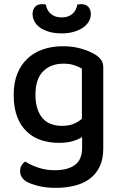

<svg xmlns="http://www.w3.org/2000/svg" viewBox="-20 -705 585 926"><path d="M376 -44Q357 -32 329.5 -24Q302 -16 264 -16Q220 -16 180.5 -28.5Q141 -41 111 -68.5Q81 -96 63.5 -140Q46 -184 46 -248Q46 -306 63.5 -349.5Q81 -393 112.5 -422.5Q144 -452 187.5 -467Q231 -482 284 -482Q333 -482 374.5 -469.5Q416 -457 442 -440Q459 -429 468.5 -415Q478 -401 478 -381V13Q478 63 460.5 99Q443 135 412.5 157.5Q382 180 340 190.5Q298 201 250 201Q199 201 162 191Q125 181 108 171Q77 152 77 121Q77 104 84 92.5Q91 81 102 74Q125 90 163 103Q201 116 244 116Q307 116 341.5 90.5Q376 65 376 8ZM375 -132V-374Q360 -383 338 -390.5Q316 -398 286 -398Q225 -398 188 -361Q151 -324 151 -249Q151 -208 161 -179Q171 -150 188 -132Q205 -114 228.5 -106Q252 -98 279 -98Q313 -98 336 -108Q359 -118 375 -132ZM353 -683Q358 -684 362 -684.5Q366 -685 371 -685Q394 -685 406 -672Q418 -659 418 -637Q418 -619 409 -602.5Q400 -586 382 -573Q364 -560 337.5 -552Q311 -544 277 -544Q242 -544 215.5 -552Q189 -560 171.5 -573Q154 -586 145.5 -603Q137 -620 137 -637Q137 -659 149 -672Q161 -685 184 -685Q189 -685 193 -684.5Q197 -684 201 -683Q206 -654 226 -637.5Q246 -621 277 -621Q309 -621 328.5 -637.5Q348 -654 353 -683Z"/></svg>

Font: Baloo 2 Latin Medium
Style: Regular
Weight: 500
Designer: Sarang Kulkarni and Ek Type
Foundry: Ek Type
Version: Version 1.001